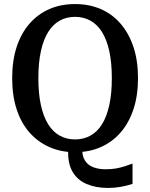

<svg xmlns="http://www.w3.org/2000/svg" viewBox="-20 -740 740 946"><path d="M316 -3 385 -11Q384 27 398 50Q412 73 438.5 83.5Q465 94 500 94Q529 94 551.5 90Q574 86 594 79.5Q614 73 633 66V166Q606 175 575.5 180.5Q545 186 512 186Q452 186 406.5 166.5Q361 147 337 105.5Q313 64 316 -3ZM350 10Q281 10 224 -15Q167 -40 125.5 -87Q84 -134 62 -201.5Q40 -269 40 -355Q40 -441 62 -508.5Q84 -576 125.5 -623.5Q167 -671 223.5 -695.5Q280 -720 350 -720Q419 -720 476 -695.5Q533 -671 574 -623.5Q615 -576 637.5 -508.5Q660 -441 660 -355Q660 -269 637.5 -201.5Q615 -134 574 -87Q533 -40 476 -15Q419 10 350 10ZM350 -53Q391 -53 425 -71.5Q459 -90 482.5 -127.5Q506 -165 518.5 -222Q531 -279 531 -355Q531 -431 518.5 -488Q506 -545 482.5 -582.5Q459 -620 425 -638.5Q391 -657 350 -657Q308 -657 274.5 -638.5Q241 -620 217.5 -582.5Q194 -545 181.5 -488Q169 -431 169 -355Q169 -279 181.5 -222Q194 -165 217.5 -127.5Q241 -90 274.5 -71.5Q308 -53 350 -53Z"/></svg>

Font: Roboto Serif 28pt Condensed Medium
Style: Regular
Weight: 500
Width: 3
Designer: Greg Gazdowicz
Foundry: Commercial Type
Version: Version 1.008